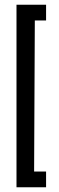

<svg xmlns="http://www.w3.org/2000/svg" viewBox="-20 -759 251 815"><path d="M50 36V-739H175.6V-672.2H127.8L124.8 -30.8H175.6V36Z"/></svg>

Font: Stick No Bills ExtraLight
Style: Regular
Weight: 200
Designer: Kosala Senevirathne, Siva Puranthara, Lasantha Premarathna, Tharique Azeez
Foundry: mooniak
Version: Version 2.000